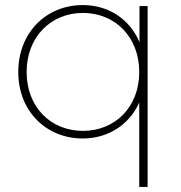

<svg xmlns="http://www.w3.org/2000/svg" viewBox="-20 -543 713 757"><path d="M530 -519V-377C491 -468 408 -523 306 -523C162 -523 52 -414 52 -259C52 -105 162 3 306 3C406 3 490 -51 529 -139V194H562V-519ZM307 -27C180 -27 85 -121 85 -259C85 -397 180 -492 307 -492C434 -492 529 -397 529 -259C529 -121 434 -27 307 -27Z"/></svg>

Font: Talent ExtraLight
Style: Regular
Weight: 200
Designer: Mike Powis
Version: Version 1.001;hotconv 1.0.109;makeotfexe 2.5.65596